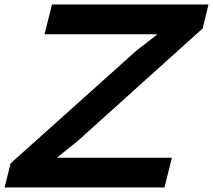

<svg xmlns="http://www.w3.org/2000/svg" viewBox="-30 -830 943 850"><path d="M731 -131.8 698.2 0H-9.8L17.1 -106.9L575.2 -606.9L664.1 -675.8V-678.2H167L200.2 -810.1H893.1L867.2 -704.1L312 -204.1L224.1 -133.8V-131.8Z"/></svg>

Font: Sinkin Sans 600 SemiBold Italic
Style: Regular
Weight: 600
Italic angle: -112°
Designer: Keith Bates
Foundry: K-Type
Version: Sinkin Sans (version 1.0)  by Keith Bates   •   © 2014   www